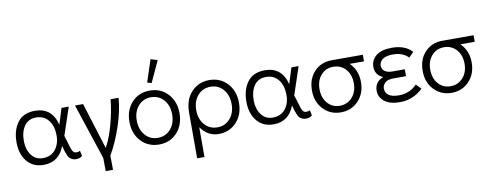

<svg xmlns="http://www.w3.org/2000/svg" viewBox="-74 -1158 4495 1752"><g transform="rotate(-10 2173.5 -282.5)"><path d="M244 16Q148 16 92 -51Q36 -118 35 -226Q34 -338 87 -411Q140 -484 250 -484Q407 -484 448 -320L494 -468H561L475 -211L491 -160Q494 -149 498.5 -134.5Q503 -120 505.5 -112Q508 -104 511.5 -93.5Q515 -83 517.5 -77.5Q520 -72 523.5 -65.5Q527 -59 530 -56Q533 -53 537.5 -50Q542 -47 547 -46Q552 -45 559 -45Q579 -45 592 -53L602 -4Q582 16 543 16Q524 16 509.5 8.5Q495 1 486 -7Q477 -15 468 -36.5Q459 -58 455 -69.5Q451 -81 443 -111Q440 -120 439 -125Q387 16 244 16ZM248 -46Q324 -46 365.5 -99Q407 -152 406 -230Q405 -319 363 -370.5Q321 -422 250 -422Q177 -422 139.5 -367.5Q102 -313 103 -226Q104 -149 143 -97.5Q182 -46 248 -46Z M619 -468H694L828 -38Q875 -123 906.5 -241.5Q938 -360 949 -468H1023Q1013 -347 968 -211.5Q923 -76 857 40L859 170H791L790 49Z M1343 -548 1304 -560 1371 -765 1434 -745ZM1315 16Q1213 16 1147.5 -54.5Q1082 -125 1082 -235Q1082 -344 1147 -414Q1212 -484 1313 -484Q1415 -484 1480.5 -413.5Q1546 -343 1546 -234Q1546 -124 1481 -54Q1416 16 1315 16ZM1313 -46Q1386 -46 1432 -98.5Q1478 -151 1478 -234Q1478 -317 1432 -369.5Q1386 -422 1313 -422Q1242 -422 1196 -369.5Q1150 -317 1150 -235Q1150 -152 1196 -99Q1242 -46 1313 -46Z M1633 200V-224Q1633 -345 1700 -414.5Q1767 -484 1864 -484Q1966 -484 2031.5 -413.5Q2097 -343 2097 -233Q2097 -124 2032 -54Q1967 16 1866 16Q1766 16 1701 -76V200ZM1866 -46Q1937 -46 1983 -98.5Q2029 -151 2029 -233Q2029 -316 1983 -369Q1937 -422 1866 -422Q1793 -422 1747 -369.5Q1701 -317 1701 -234Q1701 -151 1747 -98.5Q1793 -46 1866 -46Z M2374 16Q2278 16 2222 -51Q2166 -118 2165 -226Q2164 -338 2217 -411Q2270 -484 2380 -484Q2537 -484 2578 -320L2624 -468H2691L2605 -211L2621 -160Q2624 -149 2628.5 -134.5Q2633 -120 2635.5 -112Q2638 -104 2641.5 -93.5Q2645 -83 2647.5 -77.5Q2650 -72 2653.5 -65.5Q2657 -59 2660 -56Q2663 -53 2667.5 -50Q2672 -47 2677 -46Q2682 -45 2689 -45Q2709 -45 2722 -53L2732 -4Q2712 16 2673 16Q2654 16 2639.5 8.5Q2625 1 2616 -7Q2607 -15 2598 -36.5Q2589 -58 2585 -69.5Q2581 -81 2573 -111Q2570 -120 2569 -125Q2517 16 2374 16ZM2378 -46Q2454 -46 2495.5 -99Q2537 -152 2536 -230Q2535 -319 2493 -370.5Q2451 -422 2380 -422Q2307 -422 2269.5 -367.5Q2232 -313 2233 -226Q2234 -149 2273 -97.5Q2312 -46 2378 -46Z M2772 -227Q2772 -335 2835.5 -401.5Q2899 -468 2997 -468H3286V-407H3153Q3226 -337 3226 -226Q3226 -121 3161.5 -53Q3097 15 2999 15Q2901 15 2836.5 -53Q2772 -121 2772 -227ZM2842 -227Q2842 -147 2886 -96.5Q2930 -46 2999 -46Q3069 -46 3114.5 -96.5Q3160 -147 3160 -226Q3160 -306 3115.5 -356.5Q3071 -407 2999 -407Q2930 -407 2886 -356.5Q2842 -306 2842 -227Z M3546 17Q3453 17 3403 -22.5Q3353 -62 3353 -121Q3353 -205 3433 -235Q3361 -268 3361 -341Q3361 -404 3410 -444.5Q3459 -485 3557 -485Q3679 -485 3744 -414L3699 -369Q3647 -423 3557 -423Q3491 -423 3460 -399.5Q3429 -376 3429 -341Q3429 -309 3454 -290Q3479 -271 3525 -271H3640V-207H3525Q3468 -207 3444.5 -183.5Q3421 -160 3421 -131Q3421 -91 3452.5 -68.5Q3484 -46 3546 -46Q3647 -46 3714 -116L3759 -71Q3669 17 3546 17Z M3798 -227Q3798 -335 3861.5 -401.5Q3925 -468 4023 -468H4312V-407H4179Q4252 -337 4252 -226Q4252 -121 4187.5 -53Q4123 15 4025 15Q3927 15 3862.5 -53Q3798 -121 3798 -227ZM3868 -227Q3868 -147 3912 -96.5Q3956 -46 4025 -46Q4095 -46 4140.5 -96.5Q4186 -147 4186 -226Q4186 -306 4141.5 -356.5Q4097 -407 4025 -407Q3956 -407 3912 -356.5Q3868 -306 3868 -227Z"/></g></svg>

Font: Didact Gothic
Style: Regular
Weight: 400
Designer: Daniel Johnson
Foundry: Daniel Johnson
Version: Version 2.101;PS 002.101;hotconv 1.0.88;makeotf.lib2.5.64775